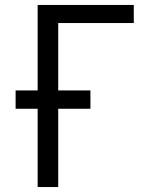

<svg xmlns="http://www.w3.org/2000/svg" viewBox="-20 -755 640 775"><path d="M132 0V-316H43V-390H132V-735H520V-662H215V-390H345V-316H215V0Z"/></svg>

Font: Iosevka SS04 Extended
Style: Regular
Weight: 400
Width: 7
Monospace: yes
Designer: Belleve Invis
Foundry: Belleve Invis
Version: Version 19.0.0; ttfautohint (v1.8.4)